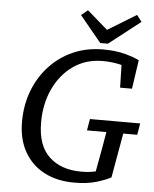

<svg xmlns="http://www.w3.org/2000/svg" viewBox="-60 -932 802 997"><g transform="rotate(5 341.5 -433.0)"><path d="M67 -276Q67 -363 95.5 -437.5Q124 -512 176 -568Q228 -624 298.5 -655Q369 -686 454 -686Q522 -686 572 -672Q622 -658 643 -646L621 -496H559L556 -614Q537 -619 512 -622.5Q487 -626 458 -626Q370 -626 304.5 -580Q239 -534 202.5 -456Q166 -378 166 -281Q166 -160 228.5 -102Q291 -44 395 -44Q418 -44 436 -46Q454 -48 471 -52L479 -96Q487 -137 494 -178Q501 -219 508 -260H407L417 -320H679L669 -260H596L555 -28Q528 -13 480 1.5Q432 16 363 16Q275 16 208.5 -18.5Q142 -53 104.5 -118.5Q67 -184 67 -276ZM358 -882 465 -789 614 -880 640 -846 476 -718H436L324 -854Z"/></g></svg>

Font: Source Serif 4 Caption
Style: Italic
Weight: 400
Italic angle: -12°
Designer: Frank Grießhammer
Foundry: Adobe Systems Incorporated
Version: Version 4.004;hotconv 1.0.117;makeotfexe 2.5.65602